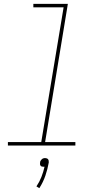

<svg xmlns="http://www.w3.org/2000/svg" viewBox="-20 -755 540 996"><path d="M21 0V-18H194L310 -717H153V-735H332L214 -18H371V0ZM184 221 169 212Q185 188 195 162.5Q205 137 211 110Q210 110 208.5 110Q207 110 206 110Q202 110 197.5 109Q193 108 190.5 104.5Q188 101 187.5 96.5Q187 92 188 88Q188 83 190.5 79Q193 75 196.5 71.5Q200 68 204.5 66.5Q209 65 214 65Q218 65 222.5 66.5Q227 68 229.5 71.5Q232 75 232.5 79Q233 83 233 88Q227 122 215.5 156Q204 190 184 221Z"/></svg>

Font: Iosevka Slab Thin Oblique
Style: Regular
Weight: 100
Italic angle: -9°
Monospace: yes
Designer: Belleve Invis
Foundry: Belleve Invis
Version: Version 11.1.0; ttfautohint (v1.8.3)